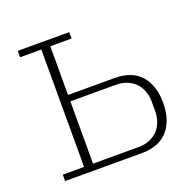

<svg xmlns="http://www.w3.org/2000/svg" viewBox="-97 -606 706 704"><g transform="rotate(-20 256.0 -254.0)"><path d="M42 -25H125V-483H42V-508H243V-483H160V-293H340Q409 -293 443.5 -254Q478 -215 478 -147Q478 -79 443.5 -39.5Q409 0 340 0H42ZM337 -25Q363 -25 382.5 -33.5Q402 -42 414.5 -56Q427 -70 433.5 -88.5Q440 -107 440 -128V-165Q440 -186 433.5 -204.5Q427 -223 414.5 -237Q402 -251 382.5 -259.5Q363 -268 337 -268H160V-25Z"/></g></svg>

Font: IBM Plex Serif ExtLt
Style: Regular
Weight: 200
Designer: Mike Abbink, Paul van der Laan, Pieter van Rosmalen
Foundry: Bold Monday
Version: Version 3.001